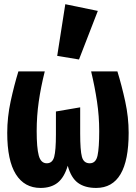

<svg xmlns="http://www.w3.org/2000/svg" viewBox="-20 -889 655 926"><path d="M546.2 -544.6Q567.2 -476.4 583.8 -400.3Q600.5 -324.1 600.5 -248.2Q600.5 17.4 443.6 17.4Q389.7 17.4 356.2 -6.9Q322.6 -31.3 306.7 -89.7Q289.7 -32.8 257.9 -7.7Q226.2 17.4 175.4 17.4Q97.9 17.4 56.4 -48.7Q14.9 -114.9 14.9 -248.2Q14.9 -324.1 31.5 -401Q48.2 -477.9 68.7 -544.6H195.9Q176.9 -468.7 166.9 -399Q156.9 -329.2 156.9 -256.9Q156.9 -176.4 166.9 -139Q176.9 -101.5 205.6 -101.5Q232.8 -101.5 241.3 -132.3Q249.7 -163.1 249.7 -240V-351.3L366.7 -371.3V-245.1Q366.7 -163.6 375.1 -132.6Q383.6 -101.5 412.8 -101.5Q442.6 -101.5 450.5 -139Q458.5 -176.4 458.5 -256.9Q458.5 -328.7 447.9 -399.2Q437.4 -469.7 419.5 -544.6ZM294.9 -868.7 451.8 -836.4 361 -602.1 255.9 -619.5Z"/></svg>

Font: FiraCode Nerd Font Mono
Style: Bold
Weight: 700
Monospace: yes
Designer: Carrois Corporate, Edenspiekermann AG, Nikita Prokopov
Foundry: Carrois Corporate, Edenspiekermann AG, Nikita Prokopov
Version: Version 6.002;Nerd Fonts 3.3.0